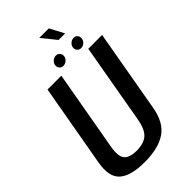

<svg xmlns="http://www.w3.org/2000/svg" viewBox="-275 -998 1086 1086"><g transform="rotate(-45 268.5 -454.5)"><path d="M198.5 4.5Q89 4.5 42 -37Q-5 -78.5 12.5 -178L100.5 -675H211L125.5 -191.5Q114 -125.5 135 -99.5Q156 -73.5 212.5 -73.5Q269.5 -73.5 299.5 -99.5Q329.5 -125.5 341.5 -191.5L426.5 -675H537L449.5 -178Q432 -78.5 370.2 -37Q308.5 4.5 198.5 4.5ZM259 -706Q245.5 -706 236.8 -715Q228 -724 228 -737Q228 -753.5 240.8 -765.5Q253.5 -777.5 269.5 -777.5Q283 -777.5 291.8 -768.8Q300.5 -760 300.5 -746.5Q300.5 -730 287.8 -718Q275 -706 259 -706ZM401 -706Q387.5 -706 378.8 -715Q370 -724 370 -737Q370 -753.5 382.8 -765.5Q395.5 -777.5 411.5 -777.5Q425 -777.5 433.5 -768.8Q442 -760 442 -746.5Q442 -730 429.5 -718Q417 -706 401 -706ZM343 -829 274 -914.5H350L395.5 -829Z"/></g></svg>

Font: Anybody Medium
Style: Italic
Weight: 500
Italic angle: -10°
Designer: Tyler Finck
Foundry: Etcetera Type Company
Version: Version 1.010; ttfautohint (v1.8.3) -l 8 -r 50 -G 200 -x 14 